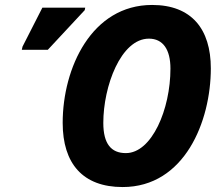

<svg xmlns="http://www.w3.org/2000/svg" viewBox="-20 -745 892 775"><path d="M475 10C725 10 831 -255 831 -469C831 -628 753 -725 594 -725C350 -725 233 -471 233 -249C233 -85 314 10 475 10ZM68 -544H173L322 -704L324 -714H151L71 -557ZM488 -127C429 -127 397 -164 397 -249C397 -397 468 -589 581 -589C638 -589 668 -545 668 -468C668 -304 593 -127 488 -127Z"/></svg>

Font: Noto Sans SemiCondensed ExtraBold
Style: Italic
Weight: 800
Width: 4
Italic angle: -12°
Designer: Monotype Design Team
Foundry: Monotype Imaging Inc.
Version: Version 2.013